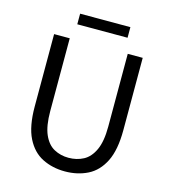

<svg xmlns="http://www.w3.org/2000/svg" viewBox="-128 -987 978 1103"><g transform="rotate(15 360.5 -436.0)"><path d="M360 13Q286 13 226 -17Q166 -47 131.5 -116Q97 -185 97 -303V-733H190V-300Q190 -212 212.5 -161Q235 -110 274 -89Q313 -68 360 -68Q409 -68 448.5 -89Q488 -110 511.5 -161Q535 -212 535 -300V-733H624V-303Q624 -185 589.5 -116Q555 -47 495 -17Q435 13 360 13ZM211 -822V-885H510V-822Z"/></g></svg>

Font: Noto Sans CJK KR Regular (TTF)
Style: Regular
Weight: 400
Designer: Ryoko NISHIZUKA 西塚涼子 (kana & ideographs); Paul D. Hunt (Latin, Greek & Cyrillic); Wenlong ZHANG 张文龙 (bopomofo); Sandoll 
Foundry: Adobe Systems Incorporated
Version: Version 1.004;PS 1.004;hotconv 1.0.82;makeotf.lib2.5.63406